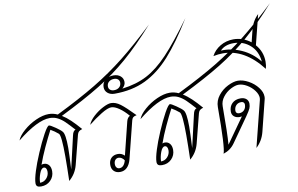

<svg xmlns="http://www.w3.org/2000/svg" viewBox="-98 -1212 2185 1410"><g transform="rotate(-10 994.5 -507.0)"><path d="M341 -474Q372 -455 403 -425.5Q434 -396 471 -353Q452 -347 444.5 -339.5Q437 -332 433 -317L378 -101Q361 -36 311 6Q314 -101 314 -175Q314 -332 297 -348Q269 -372 240 -388Q212 -335 181.5 -269Q151 -203 131 -146Q138 -150 149 -150Q172 -150 186 -133Q200 -116 200 -87Q200 -46 172 -18Q144 10 101 10Q82 10 73 3Q64 -4 64 -20Q64 -50 83 -110Q99 -162 131 -237Q163 -312 193 -366.5Q223 -421 235 -421Q244 -421 280.5 -396Q317 -371 327 -358Q346 -338 346 -234Q346 -191 340 -75L396 -317Q403 -352 422 -357Q383 -400 359.5 -423Q336 -446 309 -460Q282 -474 250 -474Q157 -474 3 -350Q16 -384 57.5 -420.5Q99 -457 151 -480.5Q203 -504 247 -504Q280 -504 313 -489Q490 -576 611 -649Q732 -722 841 -808Q950 -894 1087 -1024Q965 -887 862 -798Q759 -709 641 -636.5Q523 -564 341 -474ZM144 -123Q125 -123 111.5 -86.5Q98 -50 98 -18Q127 -18 146.5 -39.5Q166 -61 166 -89Q166 -105 160 -114Q154 -123 144 -123Z M628 -57Q628 -89 646.5 -108Q665 -127 697 -127Q725 -127 746 -106L807 -352Q814 -379 833 -388Q801 -426 767 -449.5Q733 -473 708 -473Q682 -473 633 -443Q584 -413 534 -373Q546 -404 579.5 -434.5Q613 -465 651 -484.5Q689 -504 712 -504Q746 -504 781 -478Q816 -452 882 -384Q863 -380 855.5 -373.5Q848 -367 844 -352L774 -73Q764 -35 743 -14.5Q722 6 691 6Q662 6 645 -11Q628 -28 628 -57ZM739 -72Q732 -84 720.5 -91.5Q709 -99 697 -99Q681 -99 671.5 -87.5Q662 -76 662 -57Q662 -41 670 -31.5Q678 -22 691 -22Q725 -22 739 -72Z M1359 -1024Q1257 -858 1169.5 -760.5Q1082 -663 982 -615Q882 -567 751 -567Q719 -567 699 -584Q679 -601 679 -628Q679 -660 703 -680.5Q727 -701 765 -701Q797 -701 817 -684Q837 -667 837 -640Q837 -615 813 -594Q919 -607 998.5 -648.5Q1078 -690 1160 -776.5Q1242 -863 1359 -1024ZM751 -593Q775 -593 790 -606Q805 -619 805 -640Q805 -656 794 -665.5Q783 -675 765 -675Q741 -675 726 -662Q711 -649 711 -628Q711 -612 722 -602.5Q733 -593 751 -593Z M1243 -474Q1274 -455 1305 -425.5Q1336 -396 1373 -353Q1354 -347 1346.5 -339.5Q1339 -332 1335 -317L1280 -101Q1263 -36 1213 6Q1216 -101 1216 -175Q1216 -332 1199 -348Q1171 -372 1142 -388Q1114 -335 1083.5 -269Q1053 -203 1033 -146Q1040 -150 1051 -150Q1074 -150 1088 -133Q1102 -116 1102 -87Q1102 -46 1074 -18Q1046 10 1003 10Q984 10 975 3Q966 -4 966 -20Q966 -50 985 -110Q1001 -162 1033 -237Q1065 -312 1095 -366.5Q1125 -421 1137 -421Q1146 -421 1182.5 -396Q1219 -371 1229 -358Q1248 -338 1248 -234Q1248 -191 1242 -75L1298 -317Q1305 -352 1324 -357Q1285 -400 1261.5 -423Q1238 -446 1211 -460Q1184 -474 1152 -474Q1059 -474 905 -350Q918 -384 959.5 -420.5Q1001 -457 1053 -480.5Q1105 -504 1149 -504Q1182 -504 1215 -489Q1392 -576 1513 -649Q1634 -722 1743 -808Q1852 -894 1989 -1024Q1867 -887 1764 -798Q1661 -709 1543 -636.5Q1425 -564 1243 -474ZM1046 -123Q1027 -123 1013.5 -86.5Q1000 -50 1000 -18Q1029 -18 1048.5 -39.5Q1068 -61 1068 -89Q1068 -105 1062 -114Q1056 -123 1046 -123Z M1831 -355Q1831 -343 1829 -337L1770 -101Q1754 -38 1707 6L1793 -337Q1795 -347 1795 -351Q1795 -378 1773.5 -407Q1752 -436 1719.5 -455Q1687 -474 1657 -474Q1633 -474 1599 -456.5Q1565 -439 1540.5 -407.5Q1516 -376 1516 -338Q1516 -136 1509 -53L1642 -241Q1632 -239 1626 -239Q1600 -239 1584 -252.5Q1568 -266 1568 -289Q1568 -327 1591.5 -350Q1615 -373 1655 -373Q1681 -373 1697 -359.5Q1713 -346 1713 -323Q1713 -304 1706 -288Q1699 -272 1674 -236L1548 -57Q1516 -11 1462 6Q1480 -37 1480 -338Q1480 -386 1510 -424Q1540 -462 1582.5 -483Q1625 -504 1657 -504Q1695 -504 1736 -481.5Q1777 -459 1804 -424Q1831 -389 1831 -355ZM1626 -267Q1650 -267 1664.5 -282.5Q1679 -298 1679 -323Q1679 -333 1672.5 -339Q1666 -345 1655 -345Q1631 -345 1616.5 -329.5Q1602 -314 1602 -289Q1602 -279 1608.5 -273Q1615 -267 1626 -267Z M1834 -737Q1883 -681 1883 -607Q1883 -579 1876 -554Q1747 -721 1584 -721Q1550 -721 1513 -713Q1535 -756 1579.5 -782.5Q1624 -809 1678 -809Q1748 -809 1807 -764L1829 -853Q1846 -919 1890 -960ZM1856 -612Q1849 -690 1798 -735.5Q1747 -781 1674 -781Q1609 -781 1574 -743Q1650 -748 1727 -713.5Q1804 -679 1856 -612Z"/></g></svg>

Font: Srisakdi
Style: Regular
Weight: 400
Designer: Cadson Demak Co.,Ltd.
Foundry: Cadson Demak Co.,Ltd.
Version: Version 1.000